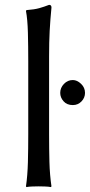

<svg xmlns="http://www.w3.org/2000/svg" viewBox="-20 -760 367 783"><path d="M95.2 -212.4V-510.7Q95.2 -571.3 93.8 -626.5Q92.3 -681.6 85.9 -715.3L87.9 -718.8Q120.6 -721.2 140.4 -726.8Q160.2 -732.4 180.2 -740.2Q189.9 -740.2 189.9 -729.5Q185.1 -679.7 182.6 -634.5Q180.2 -589.4 180.2 -529.8V-212.4Q180.2 -152.8 181.6 -99.1Q183.1 -45.4 189.9 0L187.5 2.9Q178.2 1 162.8 0.5Q147.5 0 137.7 0Q128.4 0 112.8 0.5Q97.2 1 87.9 2.9L85.9 0Q92.3 -43.5 93.8 -98.6Q95.2 -153.8 95.2 -212.4ZM225.6 -381.3Q225.6 -401.9 240.7 -417.7Q255.9 -433.6 276.9 -433.6Q294.4 -433.6 310.5 -418.2Q326.7 -402.8 326.7 -381.3Q326.7 -361.3 312.3 -346.4Q297.9 -331.5 276.9 -331.5Q252.9 -331.5 239.3 -346.9Q225.6 -362.3 225.6 -381.3Z"/></svg>

Font: Kurinto Seri
Style: Regular
Weight: 400
Designer: Kurinto was developed by Clint Goss from a range of fonts that are compatible with the SIL Open Font License Version 1.1
Foundry: Clinton F. Goss
Version: Version 2.196; July 25, 2020